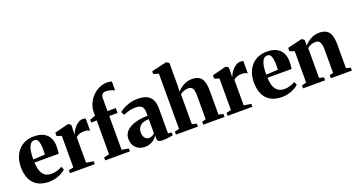

<svg xmlns="http://www.w3.org/2000/svg" viewBox="-50 -1513 4078 2205"><g transform="rotate(-20 1989.0 -411.0)"><path d="M272 11.5Q183.5 11.5 127.5 -21.8Q71.5 -55 45 -115.2Q18.5 -175.5 18.5 -256Q18.5 -322.5 37.5 -374.8Q56.5 -427 91 -464Q125.5 -501 173 -520.2Q220.5 -539.5 277.5 -539.5Q376.5 -539.5 430.5 -490Q484.5 -440.5 486 -348.5Q486 -315 484 -291.5Q482 -268 478 -254H183.5Q185.5 -205 195.2 -169.5Q205 -134 222.8 -111Q240.5 -88 266.2 -76.8Q292 -65.5 325.5 -65.5Q358.5 -65.5 396 -76.5Q433.5 -87.5 455 -103.5L473 -64.5Q458.5 -48.5 427.8 -31Q397 -13.5 356.5 -1Q316 11.5 272 11.5ZM183 -293 327.5 -299.5Q328 -314 328.2 -327Q328.5 -340 329 -354.5Q329 -423 316 -459.8Q303 -496.5 266.5 -496.5Q249 -496.5 233.8 -486Q218.5 -475.5 206.8 -451.8Q195 -428 188.8 -389Q182.5 -350 183 -293Z M524.5 0V-35.5L583.5 -49.5V-434L525.5 -454.5V-495L688 -536H702L728.5 -516.5V-491.5L726 -401L729 -402Q732 -414.5 743.8 -436.2Q755.5 -458 775 -480.8Q794.5 -503.5 820.2 -519.2Q846 -535 876.5 -535Q888.5 -535 896.5 -533Q904.5 -531 909.5 -528.5V-378Q901.5 -384.5 885 -390.8Q868.5 -397 843 -397Q820 -397 800.8 -393Q781.5 -389 766 -381Q750.5 -373 739.5 -361.5V-50L828 -35.5V0Z M955 0V-36L1020.5 -50V-463H952V-497L1020.5 -522V-560.5Q1020.5 -617.5 1042.2 -667Q1064 -716.5 1100.8 -754Q1137.5 -791.5 1182.8 -812.2Q1228 -833 1275 -833Q1300 -833 1315.2 -830.2Q1330.5 -827.5 1337 -824.5V-715Q1321 -726 1292 -734.5Q1263 -743 1233.5 -743Q1213 -743 1199.8 -736.5Q1186.5 -730 1180 -714.5Q1173.5 -699 1173.5 -672V-523H1274.5V-463H1173.5V-49.5L1257 -36V0Z M1439.5 11Q1396.5 11 1362.5 -7.2Q1328.5 -25.5 1309 -59.5Q1289.5 -93.5 1289.5 -140.5Q1289.5 -187.5 1315.2 -221Q1341 -254.5 1384 -275.2Q1427 -296 1480 -305.8Q1533 -315.5 1587.5 -315.5V-360.5Q1587.5 -389 1578 -409.5Q1568.5 -430 1547.5 -441Q1526.5 -452 1492 -452Q1440 -452 1400.5 -439.5Q1361 -427 1338.5 -417.5L1318 -457.5Q1333.5 -472 1365.5 -490.5Q1397.5 -509 1443.8 -523Q1490 -537 1547.5 -537Q1611.5 -537 1654 -517.2Q1696.5 -497.5 1717.8 -456Q1739 -414.5 1739 -349V-45L1783 -39.5V-5.5Q1772 -3.5 1751.8 0.2Q1731.5 4 1707.2 6.8Q1683 9.5 1660 9.5Q1625.5 9.5 1608.8 1Q1592 -7.5 1592 -37.5V-73Q1582 -54.5 1561 -35Q1540 -15.5 1509.2 -2.2Q1478.5 11 1439.5 11ZM1517 -68.5Q1534.5 -68.5 1554.8 -77.2Q1575 -86 1587.5 -102V-273.5Q1538 -273.5 1507.5 -258.5Q1477 -243.5 1462.8 -218Q1448.5 -192.5 1448.5 -160.5Q1448.5 -132.5 1457.2 -112Q1466 -91.5 1481.5 -80Q1497 -68.5 1517 -68.5Z M1875.5 -49.5V-725L1812.5 -743.5V-777L1990 -818H2002.5L2031 -798V-528.5L2027 -449.5Q2045 -470 2071.8 -490.2Q2098.5 -510.5 2132.8 -524Q2167 -537.5 2207.5 -537.5Q2262.5 -537.5 2295.5 -516.8Q2328.5 -496 2343 -451.5Q2357.5 -407 2357.5 -335.5V-49.5L2414 -36V0H2154V-36L2201 -49.5V-335Q2201 -374.5 2195.2 -400.2Q2189.5 -426 2174.8 -438.8Q2160 -451.5 2133 -451.5Q2112.5 -451.5 2093.8 -446.2Q2075 -441 2059.5 -432.8Q2044 -424.5 2032.5 -415.5V-50L2088.5 -36V0H1820V-36Z M2451 0V-35.5L2510 -49.5V-434L2452 -454.5V-495L2614.5 -536H2628.5L2655 -516.5V-491.5L2652.5 -401L2655.5 -402Q2658.5 -414.5 2670.2 -436.2Q2682 -458 2701.5 -480.8Q2721 -503.5 2746.8 -519.2Q2772.5 -535 2803 -535Q2815 -535 2823 -533Q2831 -531 2836 -528.5V-378Q2828 -384.5 2811.5 -390.8Q2795 -397 2769.5 -397Q2746.5 -397 2727.2 -393Q2708 -389 2692.5 -381Q2677 -373 2666 -361.5V-50L2754.5 -35.5V0Z M3119 11.5Q3030.5 11.5 2974.5 -21.8Q2918.5 -55 2892 -115.2Q2865.5 -175.5 2865.5 -256Q2865.5 -322.5 2884.5 -374.8Q2903.5 -427 2938 -464Q2972.5 -501 3020 -520.2Q3067.5 -539.5 3124.5 -539.5Q3223.5 -539.5 3277.5 -490Q3331.5 -440.5 3333 -348.5Q3333 -315 3331 -291.5Q3329 -268 3325 -254H3030.5Q3032.5 -205 3042.2 -169.5Q3052 -134 3069.8 -111Q3087.5 -88 3113.2 -76.8Q3139 -65.5 3172.5 -65.5Q3205.5 -65.5 3243 -76.5Q3280.5 -87.5 3302 -103.5L3320 -64.5Q3305.5 -48.5 3274.8 -31Q3244 -13.5 3203.5 -1Q3163 11.5 3119 11.5ZM3030 -293 3174.5 -299.5Q3175 -314 3175.2 -327Q3175.5 -340 3176 -354.5Q3176 -423 3163 -459.8Q3150 -496.5 3113.5 -496.5Q3096 -496.5 3080.8 -486Q3065.5 -475.5 3053.8 -451.8Q3042 -428 3035.8 -389Q3029.5 -350 3030 -293Z M3429.5 -50V-434L3371.5 -455V-495L3541.5 -536H3555.5L3581 -516V-478.5L3579.5 -447.5Q3599 -469.5 3626.8 -490.2Q3654.5 -511 3688.8 -524.2Q3723 -537.5 3762.5 -537.5Q3816.5 -537.5 3850.2 -517.5Q3884 -497.5 3899.8 -453.5Q3915.5 -409.5 3915.5 -337V-49.5L3970.5 -36V0H3712.5V-36L3758 -49.5V-335.5Q3758 -375 3751.2 -400.8Q3744.5 -426.5 3729.2 -439Q3714 -451.5 3687.5 -451.5Q3663.5 -451.5 3645.2 -446Q3627 -440.5 3612.5 -432.2Q3598 -424 3587 -415.5V-50L3642.5 -36V0H3373V-36Z"/></g></svg>

Font: Merriweather 96pt ExtraBold
Style: Regular
Weight: 800
Version: Version 2.100